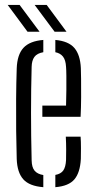

<svg xmlns="http://www.w3.org/2000/svg" viewBox="-20 -772 399 798"><path d="M49.5 -111.5Q48 -163.5 47.2 -228.5Q46.5 -293.5 47 -361Q47.5 -428.5 49.5 -487.5Q51.5 -545 77.5 -573.2Q103.5 -601.5 160 -606V-555Q134 -550.5 123 -535.5Q112 -520.5 111.5 -494Q106.5 -308.5 111.5 -106Q112 -76.5 123.8 -62.5Q135.5 -48.5 160 -44.5V6Q102 1.5 76.8 -26.8Q51.5 -55 49.5 -111.5ZM156 -286.5V-333H254.5Q255.5 -365 255.8 -398Q256 -431 255.8 -457.2Q255.5 -483.5 254.5 -494Q253 -522.5 241.8 -536.8Q230.5 -551 210 -555V-606Q265 -601 289.2 -572.5Q313.5 -544 316 -489Q316.5 -478 317 -444.5Q317.5 -411 317.2 -368.2Q317 -325.5 315 -286.5ZM210 6V-45Q232.5 -49 242.8 -63.2Q253 -77.5 254.5 -106.5Q255 -121.5 255 -148.8Q255 -176 253.5 -204H315Q316.5 -184.5 316.5 -156.2Q316.5 -128 316 -111.5Q313 -54.5 289.2 -26.5Q265.5 1.5 210 6ZM94.5 -640 12 -751.5H61.5L144.5 -640ZM207 -640 124 -751.5H174L256.5 -640Z"/></svg>

Font: Big Shoulders Stencil Text Light
Style: Regular
Weight: 300
Designer: Patric King
Foundry: XO Type Co
Version: Version 1.000